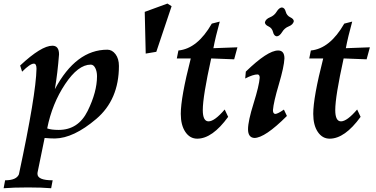

<svg xmlns="http://www.w3.org/2000/svg" viewBox="-84 -757 2079 1061"><path d="M240.2 -39.1Q348.6 -39.1 400.4 -144Q452.1 -249 452.1 -335.9Q452.1 -361.8 442.6 -380.9Q433.1 -399.9 417.5 -399.9Q347.7 -399.9 275.9 -292.2Q204.1 -184.6 176.8 -47.4Q199.2 -39.1 240.2 -39.1ZM198.7 283.2Q148.9 278.8 71.3 278.8Q-11.7 278.8 -64 283.2L-55.7 239.3Q6.3 239.3 20.5 206.5Q115.2 -235.8 117.7 -377.4Q117.7 -405.3 103 -405.3Q82.5 -405.3 38.1 -360.8L27.3 -395Q144.5 -504.4 205.6 -504.4Q242.2 -504.4 242.2 -456.5Q234.4 -353.5 219.2 -264.2Q335.9 -482.4 509.3 -482.4Q535.6 -482.4 554.4 -457.5Q573.2 -432.6 573.2 -392.6Q573.2 -206.1 447.8 -99.6Q322.3 6.8 219.7 8.3Q193.4 8.3 162.6 5.4L123.5 196.3L123 203.6Q123 239.3 207 239.3Z M721.2 -460.9 715.8 -691.4 841.3 -737.3 864.3 -722.7 779.8 -470.7Z M1005.9 9.3Q965.3 9.3 940.2 -28.1Q915 -65.4 915 -127.9Q915 -218.8 970.2 -434.1H893.1L901.9 -478Q1007.3 -488.3 1086.4 -626.5L1130.4 -637.7Q1106.9 -553.2 1095.2 -490.7L1228 -495.6L1210 -429.2L1083 -434.1Q1036.6 -223.6 1036.6 -148.9Q1036.6 -86.4 1068.4 -86.4Q1101.6 -86.4 1157.7 -151.9L1176.8 -111.3Q1089.4 9.3 1005.9 9.3Z M1321.3 5.4Q1286.6 2.9 1286.6 -43Q1286.6 -87.4 1317.4 -185.8Q1348.1 -284.2 1351.1 -327.6Q1351.1 -344.7 1339.4 -345.7Q1314.5 -345.7 1271 -323.2L1274.4 -361.3Q1394.5 -478 1453.1 -478Q1487.8 -478 1487.8 -434.1Q1485.8 -388.2 1456.8 -290.3Q1427.7 -192.4 1424.3 -148.4Q1424.3 -128.4 1437 -127.4Q1450.2 -127.4 1484.9 -151.4L1501.5 -116.2Q1379.9 5.4 1321.3 5.4ZM1445.8 -556.2Q1430.2 -557.6 1424.8 -579.8Q1419.4 -602.1 1399.7 -611.1Q1379.9 -620.1 1379.9 -633.8Q1384.3 -651.9 1408 -661.4Q1431.6 -670.9 1444.8 -692.6Q1458 -714.4 1473.6 -715.8Q1489.3 -714.4 1494.9 -692.6Q1500.5 -670.9 1520 -661.6Q1539.6 -652.3 1539.6 -639.2Q1535.2 -620.6 1511.7 -611.3Q1488.3 -602.1 1474.9 -579.8Q1461.4 -557.6 1445.8 -556.2Z M1737.8 9.3Q1697.3 9.3 1672.1 -28.1Q1647 -65.4 1647 -127.9Q1647 -218.8 1702.1 -434.1H1625L1633.8 -478Q1739.3 -488.3 1818.4 -626.5L1862.3 -637.7Q1838.9 -553.2 1827.1 -490.7L1960 -495.6L1941.9 -429.2L1814.9 -434.1Q1768.6 -223.6 1768.6 -148.9Q1768.6 -86.4 1800.3 -86.4Q1833.5 -86.4 1889.6 -151.9L1908.7 -111.3Q1821.3 9.3 1737.8 9.3Z"/></svg>

Font: Kelvinch
Style: Bold Italic
Weight: 700
Italic angle: -10°
Designer: Paul James Miller
Foundry: High-Logic / Made with FontCreator
Version: Version 3.30 September 23, 2016